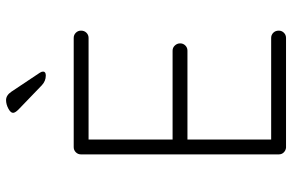

<svg xmlns="http://www.w3.org/2000/svg" viewBox="-185 -778 963 633"><g transform="rotate(-90 296.5 -461.5)"><path d="M104 -24Q104 -14 110.5 -7.5Q117 -1 126 0H128H131H488Q498 0 505 -7Q512 -14 512 -24Q512 -35 505 -42Q498 -49 488 -49H153V-325H446Q456 -325 463 -332Q470 -339 470 -349Q470 -359 463 -366.5Q456 -374 446 -374H153V-651H488Q498 -651 505 -658Q512 -665 512 -676Q512 -686 505 -693Q498 -700 488 -700H130H128Q118 -700 111 -693Q104 -686 104 -676ZM364 -792Q346 -792 332 -805L252 -882Q241 -893 241 -900Q241 -908 255 -915.5Q269 -923 283 -923Q299 -923 311 -905L373 -812Q377 -806 377 -801Q377 -792 364 -792Z"/></g></svg>

Font: Quicksand
Style: Regular
Weight: 400
Designer: Andrew Paglinawan
Foundry: Andrew Paglinawan
Version: 1.002